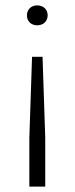

<svg xmlns="http://www.w3.org/2000/svg" viewBox="-20 -511 277 713"><path d="M148 182V0L138 -300H99L89 0V182ZM118 -417C142 -417 157 -433 157 -454C157 -475 142 -491 118 -491C95 -491 80 -475 80 -454C80 -433 95 -417 118 -417Z"/></svg>

Font: Gantari Light
Style: Regular
Weight: 300
Designer: Anugrah Pasau
Foundry: Lafontype
Version: Version 1.000